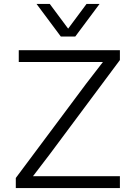

<svg xmlns="http://www.w3.org/2000/svg" viewBox="-20 -952 690 972"><path d="M60 0V-51L416 -528L501 -638H360H75V-698H587V-648L231 -170L147 -60H287H587V0ZM165 -932H232L325 -807L418 -932H484L361 -767H288Z"/></svg>

Font: Azeret Mono ExtraLight
Style: Regular
Weight: 250
Designer: Martin Vácha
Foundry: Displaay
Version: Version 1.002